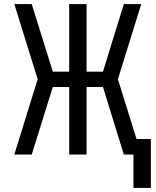

<svg xmlns="http://www.w3.org/2000/svg" viewBox="-20 -755 760 938"><path d="M717 163V-76H647L556 -368L670 -735H585L483 -405H403V-735H318V-405H238L135 -735H50L164 -368L50 0H135L238 -330H318V0H403V-330H483L585 0H632V163Z"/></svg>

Font: Iosevka Sparkle
Style: Regular
Weight: 400
Designer: Belleve Invis
Foundry: Belleve Invis
Version: Version 4.5.0; ttfautohint (v1.8.3)